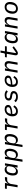

<svg xmlns="http://www.w3.org/2000/svg" viewBox="3431 -4169 938 7840"><g transform="rotate(-90 3900.0 -249.0)"><path d="M172 0 245 -440H106L119 -516H349L325 -375H330Q358 -439 402.5 -477.5Q447 -516 521 -516H591L576 -425H486Q442 -425 414 -412.5Q386 -400 362 -374Q356 -368 348 -357.5Q340 -347 332 -333Q324 -319 317 -301.5Q310 -284 307 -263L263 0Z M976 0 996 -122H993Q963 -62 921 -25Q879 12 812 12Q733 12 693 -39Q653 -90 653 -188Q653 -245 666.5 -305Q680 -365 709 -414.5Q738 -464 784 -496Q830 -528 895 -528Q1011 -528 1043 -425H1047L1062 -516H1153L1067 0ZM846 -65Q909 -65 960 -121Q979 -141 994 -170.5Q1009 -200 1015 -235L1033 -343Q1041 -394 1010 -422.5Q979 -451 923 -451Q852 -451 812 -408.5Q772 -366 760 -296L749 -227Q745 -204 745 -182Q745 -128 770 -96.5Q795 -65 846 -65Z M1333 -516H1424L1404 -394H1407Q1422 -424 1439.5 -448.5Q1457 -473 1478.5 -491Q1500 -509 1527 -518.5Q1554 -528 1588 -528Q1667 -528 1707 -477Q1747 -426 1747 -328Q1747 -271 1733.5 -211Q1720 -151 1691 -101.5Q1662 -52 1616 -20Q1570 12 1505 12Q1389 12 1357 -91H1353L1305 200H1214ZM1477 -65Q1548 -65 1588 -107.5Q1628 -150 1640 -220L1651 -289Q1655 -312 1655 -334Q1655 -388 1630 -419.5Q1605 -451 1554 -451Q1489 -451 1440 -395Q1422 -374 1406 -345Q1390 -316 1384 -281L1366 -173Q1358 -122 1389.5 -93.5Q1421 -65 1477 -65Z M1933 -516H2024L2004 -394H2007Q2022 -424 2039.5 -448.5Q2057 -473 2078.5 -491Q2100 -509 2127 -518.5Q2154 -528 2188 -528Q2267 -528 2307 -477Q2347 -426 2347 -328Q2347 -271 2333.5 -211Q2320 -151 2291 -101.5Q2262 -52 2216 -20Q2170 12 2105 12Q1989 12 1957 -91H1953L1905 200H1814ZM2077 -65Q2148 -65 2188 -107.5Q2228 -150 2240 -220L2251 -289Q2255 -312 2255 -334Q2255 -388 2230 -419.5Q2205 -451 2154 -451Q2089 -451 2040 -395Q2022 -374 2006 -345Q1990 -316 1984 -281L1966 -173Q1958 -122 1989.5 -93.5Q2021 -65 2077 -65Z M2572 0 2645 -440H2506L2519 -516H2749L2725 -375H2730Q2758 -439 2802.5 -477.5Q2847 -516 2921 -516H2991L2976 -425H2886Q2842 -425 2814 -412.5Q2786 -400 2762 -374Q2756 -368 2748 -357.5Q2740 -347 2732 -333Q2724 -319 2717 -301.5Q2710 -284 2707 -263L2663 0Z M3278 12Q3177 12 3123.5 -43.5Q3070 -99 3070 -209Q3070 -279 3091 -338Q3112 -397 3150 -439Q3188 -481 3241 -504.5Q3294 -528 3358 -528Q3396 -528 3428.5 -519Q3461 -510 3484.5 -492Q3508 -474 3521.5 -448Q3535 -422 3535 -388Q3535 -360 3522.5 -331Q3510 -302 3471 -277Q3432 -252 3359 -235Q3286 -218 3165 -214Q3164 -207 3164 -200.5Q3164 -194 3164 -192Q3164 -166 3169 -143Q3174 -120 3187.5 -102.5Q3201 -85 3225 -74.5Q3249 -64 3287 -64Q3314 -64 3335.5 -70Q3357 -76 3376.5 -88.5Q3396 -101 3415.5 -122Q3435 -143 3456 -173L3518 -134Q3496 -99 3472 -72Q3448 -45 3419 -26.5Q3390 -8 3355 2Q3320 12 3278 12ZM3349 -456Q3277 -456 3231 -412.5Q3185 -369 3173 -285L3172 -274Q3262 -277 3315.5 -288Q3369 -299 3397.5 -314.5Q3426 -330 3435 -348Q3444 -366 3444 -384Q3444 -414 3422.5 -435Q3401 -456 3349 -456Z M3866 12Q3791 12 3735 -12.5Q3679 -37 3647 -83L3709 -135Q3738 -99 3777.5 -80Q3817 -61 3874 -61Q3938 -61 3974.5 -85Q4011 -109 4011 -152Q4011 -185 3990.5 -198Q3970 -211 3940 -216L3866 -228Q3837 -232 3810 -240Q3783 -248 3762 -263Q3741 -278 3728 -301.5Q3715 -325 3715 -361Q3715 -403 3732.5 -434Q3750 -465 3780.5 -486Q3811 -507 3851.5 -517.5Q3892 -528 3939 -528Q4007 -528 4056 -507Q4105 -486 4134 -450L4074 -396Q4060 -416 4026 -435.5Q3992 -455 3931 -455Q3869 -455 3836.5 -432Q3804 -409 3804 -370Q3804 -353 3810 -342Q3816 -331 3826.5 -324Q3837 -317 3850.5 -313.5Q3864 -310 3879 -307L3953 -294Q3979 -289 4005.5 -282Q4032 -275 4053 -260.5Q4074 -246 4087.5 -223Q4101 -200 4101 -163Q4101 -122 4084 -89.5Q4067 -57 4036.5 -34.5Q4006 -12 3962.5 0Q3919 12 3866 12Z M4478 12Q4377 12 4323.5 -43.5Q4270 -99 4270 -209Q4270 -279 4291 -338Q4312 -397 4350 -439Q4388 -481 4441 -504.5Q4494 -528 4558 -528Q4596 -528 4628.5 -519Q4661 -510 4684.5 -492Q4708 -474 4721.5 -448Q4735 -422 4735 -388Q4735 -360 4722.5 -331Q4710 -302 4671 -277Q4632 -252 4559 -235Q4486 -218 4365 -214Q4364 -207 4364 -200.5Q4364 -194 4364 -192Q4364 -166 4369 -143Q4374 -120 4387.5 -102.5Q4401 -85 4425 -74.5Q4449 -64 4487 -64Q4514 -64 4535.5 -70Q4557 -76 4576.5 -88.5Q4596 -101 4615.5 -122Q4635 -143 4656 -173L4718 -134Q4696 -99 4672 -72Q4648 -45 4619 -26.5Q4590 -8 4555 2Q4520 12 4478 12ZM4549 -456Q4477 -456 4431 -412.5Q4385 -369 4373 -285L4372 -274Q4462 -277 4515.5 -288Q4569 -299 4597.5 -314.5Q4626 -330 4635 -348Q4644 -366 4644 -384Q4644 -414 4622.5 -435Q4601 -456 4549 -456Z M4852 0 4938 -516H5029L5009 -394H5014Q5043 -456 5082.5 -492Q5122 -528 5185 -528Q5252 -528 5288.5 -488Q5325 -448 5325 -379Q5325 -362 5323.5 -344Q5322 -326 5318 -305L5267 0H5176L5227 -303Q5230 -320 5231 -334Q5232 -348 5232 -359Q5232 -401 5212.5 -426Q5193 -451 5151 -451Q5119 -451 5094.5 -436Q5070 -421 5048 -396Q5043 -390 5034.5 -379.5Q5026 -369 5017.5 -354.5Q5009 -340 5001 -321.5Q4993 -303 4990 -282L4943 0Z M5646 12Q5605 12 5583.5 -10Q5562 -32 5562 -72Q5562 -80 5563 -92.5Q5564 -105 5566 -116L5622 -440H5476L5488 -516H5589Q5616 -516 5629.5 -527Q5643 -538 5648 -565L5670 -698H5756L5725 -516H5936L5924 -440H5713L5652 -76L5672 -65L5884 -210L5929 -154L5826 -79Q5792 -54 5766 -36.5Q5740 -19 5719.5 -8.5Q5699 2 5681.5 7Q5664 12 5646 12Z M6376 0 6396 -122H6393Q6363 -62 6321 -25Q6279 12 6212 12Q6133 12 6093 -39Q6053 -90 6053 -188Q6053 -245 6066.5 -305Q6080 -365 6109 -414.5Q6138 -464 6184 -496Q6230 -528 6295 -528Q6411 -528 6443 -425H6447L6462 -516H6553L6467 0ZM6246 -65Q6309 -65 6360 -121Q6379 -141 6394 -170.5Q6409 -200 6415 -235L6433 -343Q6441 -394 6410 -422.5Q6379 -451 6323 -451Q6252 -451 6212 -408.5Q6172 -366 6160 -296L6149 -227Q6145 -204 6145 -182Q6145 -128 6170 -96.5Q6195 -65 6246 -65Z M6652 0 6738 -516H6829L6809 -394H6814Q6843 -456 6882.5 -492Q6922 -528 6985 -528Q7052 -528 7088.5 -488Q7125 -448 7125 -379Q7125 -362 7123.5 -344Q7122 -326 7118 -305L7067 0H6976L7027 -303Q7030 -320 7031 -334Q7032 -348 7032 -359Q7032 -401 7012.5 -426Q6993 -451 6951 -451Q6919 -451 6894.5 -436Q6870 -421 6848 -396Q6843 -390 6834.5 -379.5Q6826 -369 6817.5 -354.5Q6809 -340 6801 -321.5Q6793 -303 6790 -282L6743 0Z M7465 12Q7415 12 7376.5 -4Q7338 -20 7312 -48.5Q7286 -77 7273 -117.5Q7260 -158 7260 -207Q7260 -281 7281 -340.5Q7302 -400 7339 -441.5Q7376 -483 7426 -505.5Q7476 -528 7534 -528Q7585 -528 7623.5 -512Q7662 -496 7688 -467.5Q7714 -439 7727 -398.5Q7740 -358 7740 -309Q7740 -235 7719 -175.5Q7698 -116 7661 -74.5Q7624 -33 7573.5 -10.5Q7523 12 7465 12ZM7470 -64Q7539 -64 7580 -105.5Q7621 -147 7633 -220L7643 -283Q7646 -300 7647 -311.5Q7648 -323 7648 -332Q7648 -394 7616 -423Q7584 -452 7530 -452Q7461 -452 7420 -410.5Q7379 -369 7367 -296L7357 -233Q7354 -216 7353 -204.5Q7352 -193 7352 -184Q7352 -122 7384 -93Q7416 -64 7470 -64Z"/></g></svg>

Font: IBM Plex Mono Text
Style: Italic
Weight: 450
Italic angle: -9°
Monospace: yes
Designer: Mike Abbink, Paul van der Laan, Pieter van Rosmalen
Foundry: Bold Monday
Version: Version 2.1